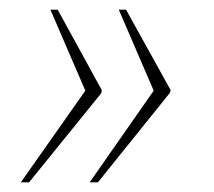

<svg xmlns="http://www.w3.org/2000/svg" viewBox="-20 -468 442 396"><path d="M165 -92H182L330 -276L332 -282L240 -448H225L297 -281ZM23 -92H40L189 -276L190 -282L99 -448H84L156 -281Z"/></svg>

Font: Noto Serif Display Condensed Thin
Style: Italic
Weight: 100
Width: 3
Italic angle: -12°
Designer: Monotype Design Team
Foundry: Monotype Imaging Inc.
Version: Version 2.009